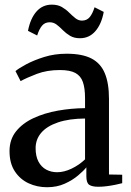

<svg xmlns="http://www.w3.org/2000/svg" viewBox="-20 -776 552 806"><path d="M177.5 10Q136 10 100.2 -6.5Q64.5 -23 42.2 -56.8Q20 -90.5 20 -141.5Q20 -190.5 47.5 -224.8Q75 -259 120.8 -280.2Q166.5 -301.5 222.8 -311.5Q279 -321.5 337 -322V-364Q337 -405.5 328 -431.5Q319 -457.5 296.2 -469.8Q273.5 -482 231.5 -482Q177 -482 134.5 -465.8Q92 -449.5 66.5 -435.5L45 -477.5Q57.5 -488.5 89.5 -505.8Q121.5 -523 165.5 -536.8Q209.5 -550.5 259.5 -550.5Q325 -550.5 363.8 -530.5Q402.5 -510.5 420 -468.5Q437.5 -426.5 437.5 -361V-43.5L493 -42.5V-7Q482 -4 465 -0.5Q448 3 429.2 5.5Q410.5 8 393 8Q366.5 8 354.5 -0.2Q342.5 -8.5 342.5 -36V-73.5Q331.5 -59.5 308.2 -39.8Q285 -20 252 -5Q219 10 177.5 10ZM220 -53Q249 -53 280.8 -68.2Q312.5 -83.5 337 -107V-278.5Q270 -278 223.5 -262.2Q177 -246.5 153.2 -218.8Q129.5 -191 129.5 -154Q129.5 -120 141.5 -97.5Q153.5 -75 174 -64Q194.5 -53 220 -53ZM97.5 -646.5Q107.5 -698.5 133 -727.5Q158.5 -756.5 197.5 -756.5Q222.5 -756.5 239.8 -746.5Q257 -736.5 270.2 -723.2Q283.5 -710 296.2 -699.8Q309 -689.5 324 -689.5Q344.5 -689.5 356.5 -704Q368.5 -718.5 377 -745.5L415.5 -726Q406 -674.5 380.2 -645Q354.5 -615.5 315.5 -615.5Q291 -615.5 274 -625.8Q257 -636 244 -649.2Q231 -662.5 218 -672.5Q205 -682.5 188.5 -682.5Q168.5 -682.5 156.5 -668.2Q144.5 -654 136 -627Z"/></svg>

Font: Merriweather 60pt
Style: Regular
Weight: 400
Version: Version 2.100